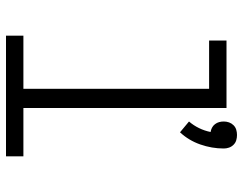

<svg xmlns="http://www.w3.org/2000/svg" viewBox="-105 -705 810 640"><g transform="rotate(90 300.0 -385.0)"><path d="M421 -580 385 -610Q398 -625 407 -643.5Q416 -662 420 -682Q413 -683 406 -686.5Q399 -690 394 -696.5Q389 -703 387 -710.5Q385 -718 385 -726Q385 -735 388 -743.5Q391 -752 397.5 -758.5Q404 -765 412.5 -767.5Q421 -770 430 -770Q439 -770 447.5 -767.5Q456 -765 462.5 -758.5Q469 -752 472 -743.5Q475 -735 475 -726Q475 -686 461.5 -647.5Q448 -609 421 -580ZM99 0V-58H276V-677H115V-735H340V-58H501V0Z"/></g></svg>

Font: Iosevka Curly Slab LtEx
Style: Regular
Weight: 300
Width: 7
Monospace: yes
Designer: Belleve Invis
Foundry: Belleve Invis
Version: Version 11.1.0; ttfautohint (v1.8.3)